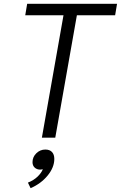

<svg xmlns="http://www.w3.org/2000/svg" viewBox="-20 -720 632 1004"><path d="M312 -640H112L122 -700H592L582 -640H382L269 0H199ZM126 235Q156 223 176 204Q196 185 204 165Q196 167 191 167Q173 167 161.5 156.5Q150 146 150 128Q150 101 170 81.5Q190 62 217 62Q240 62 252 75Q264 88 264 111Q264 155 229.5 197.5Q195 240 140 264Z"/></svg>

Font: Niramit Light
Style: Italic
Weight: 300
Italic angle: -10°
Designer: Katatrad Aksorn Co.,Ltd.
Foundry: Cadson Demak Co.,Ltd.
Version: Version 1.000; ttfautohint (v1.6)